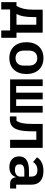

<svg xmlns="http://www.w3.org/2000/svg" viewBox="1146 -1714 708 3040"><g transform="rotate(90 1500.0 -194.0)"><path d="M14 140H130V0H462V140H578V-101H497V-516H133V-356C133 -241 109 -158 73 -101H14ZM202 -101C233 -160 250 -241 250 -352V-415H372V-101Z M900 12C1056 12 1152 -93 1152 -258C1152 -423 1056 -528 900 -528C744 -528 648 -423 648 -258C648 -93 744 12 900 12ZM900 -86C827 -86 781 -131 781 -218V-298C781 -385 827 -430 900 -430C973 -430 1019 -385 1019 -298V-218C1019 -131 973 -86 900 -86Z M1237 0H1763V-516H1657V-96H1553V-516H1447V-96H1343V-516H1237Z M1823 4H1861C1914 4 1957 -7 1990 -42C2027 -82 2059 -157 2059 -342V-415H2193V0H2321V-516H1942V-345C1942 -209 1923 -141 1891 -101H1823Z M2965 0V-96H2904V-339C2904 -464 2823 -528 2687 -528C2574 -528 2503 -483 2471 -426L2544 -364C2572 -404 2609 -432 2674 -432C2746 -432 2776 -398 2776 -333V-299H2685C2532 -299 2456 -247 2456 -143C2456 -46 2522 12 2626 12C2706 12 2763 -25 2782 -89H2787C2794 -33 2827 0 2890 0ZM2669 -76C2616 -76 2583 -98 2583 -139V-159C2583 -203 2618 -225 2688 -225H2776V-156C2776 -107 2730 -76 2669 -76Z"/></g></svg>

Font: IBM Mono SemiBold
Style: Regular
Weight: 600
Monospace: yes
Designer: Mike Abbink, Paul van der Laan, Pieter van Rosmalen
Foundry: Bold Monday
Version: Version 2.3